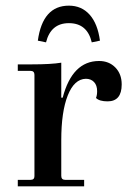

<svg xmlns="http://www.w3.org/2000/svg" viewBox="-20 -660 456 680"><path d="M224 -640Q269 -640 297.5 -608Q326 -576 334 -516L305 -510Q289 -578 224 -578Q160 -578 143 -510L114 -516Q131 -640 224 -640ZM43 0V-23H88Q102 -23 102 -36V-395Q102 -409 88 -409H43V-432H92Q161 -432 197 -438V-314H202Q236 -444 331 -444Q366 -444 388.5 -421Q411 -398 411 -361Q411 -301 361 -301Q332 -301 320 -313Q324 -323 324 -337Q324 -358 313 -369.5Q302 -381 284 -381Q243 -380 220 -322Q197 -264 197 -164V-37Q197 -23 211 -23H278V0Z"/></svg>

Font: Arapey
Style: Regular
Weight: 400
Designer: Eduardo Rodriguez Tunni
Foundry: Eduardo Rodriguez Tunni
Version: Version 4.000